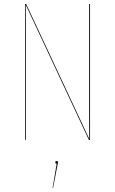

<svg xmlns="http://www.w3.org/2000/svg" viewBox="-20 -700 576 961"><path d="M430.7 -680.2V0H424.8L108.9 -675.8Q108.9 -667.5 109.1 -631.3Q109.4 -595.2 109.4 -565.4V0H105.5V-680.2H110.8L426.8 -4.4Q426.8 -24.4 426.5 -72.5Q426.3 -120.6 426.3 -143.1V-680.2ZM270.5 112.8Q270.5 114.7 266.6 131.8L245.6 240.7H243.2L263.7 119.6Q256.8 118.7 256.8 112.8Q256.8 106 263.7 106Q270.5 106 270.5 112.8Z"/></svg>

Font: Fira Sans Compressed Four
Style: Regular
Weight: 100
Width: 1
Designer: Carrois Corporate & Edenspiekermann AG
Foundry: Carrois Corporate GbR & Edenspiekermann AG
Version: Version 4.203;PS 004.203;hotconv 1.0.88;makeotf.lib2.5.64775